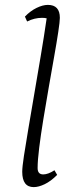

<svg xmlns="http://www.w3.org/2000/svg" viewBox="-20 -754 295 786"><path d="M118 12Q71 12 71 -51Q71 -70 78 -116Q85 -162 96 -226.5Q107 -291 120 -367.5Q133 -444 146.5 -523.5Q160 -603 171 -679Q163 -681 152 -681Q121 -681 91 -666L82 -686Q104 -709 129.5 -721.5Q155 -734 176 -734Q225 -734 225 -681Q225 -666 218.5 -623Q212 -580 201.5 -521Q191 -462 179.5 -396Q168 -330 157.5 -266Q147 -202 140.5 -149.5Q134 -97 134 -66Q134 -40 157 -40Q177 -40 203 -57L214 -38Q188 -12 163 0Q138 12 118 12Z"/></svg>

Font: Petrona Light
Style: Italic
Weight: 300
Italic angle: -9°
Designer: Ringo R. Seeber
Foundry: Ringo R. Seeber
Version: Version 2.001; ttfautohint (v1.8.3)